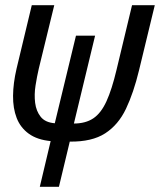

<svg xmlns="http://www.w3.org/2000/svg" viewBox="-20 -538 619 743"><path d="M134 185 176 8Q124 3 91.5 -20.5Q59 -44 44.5 -81.5Q30 -119 30.5 -167.5Q31 -216 44 -272L103 -518H190L130 -272Q123 -242 117.5 -207Q112 -172 116 -140Q120 -108 137.5 -86Q155 -64 192 -61L274 -400H348L266 -60Q311 -60 341 -80Q371 -100 392 -146Q413 -192 431 -268L491 -518H579L518 -266Q497 -179 467.5 -117Q438 -55 387 -22Q336 11 250 10L208 185Z"/></svg>

Font: Ubuntu Sans Mono
Style: Italic
Weight: 400
Italic angle: -13.5°
Monospace: yes
Designer: Dalton Maag Ltd
Foundry: Dalton Maag Ltd
Version: Version 1.006